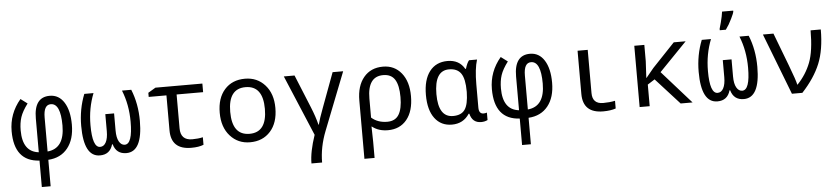

<svg xmlns="http://www.w3.org/2000/svg" viewBox="-52 -1100 7305 1673"><g transform="rotate(-5 3600.5 -263.0)"><path d="M255.9 240.2V8.8Q36.1 -3.4 36.1 -267.1Q36.1 -420.4 137.2 -540L195.8 -496.1Q148.4 -433.1 131.8 -382.8Q115.2 -332.5 115.2 -267.1Q115.2 -80.1 255.9 -64V-359.9Q255.9 -545.9 393.1 -545.9Q473.1 -545.9 518.6 -473.9Q564 -401.9 564 -278.8Q564 -149.9 502.9 -74Q441.9 2 333 8.8V240.2ZM333 -64Q481.9 -78.1 481.9 -277.8Q481.9 -472.2 396 -472.2Q333 -472.2 333 -360.8Z M695.3 -536.1H775.9Q725.1 -408.2 725.1 -259.8Q725.1 -64 793 -64Q825.7 -64 844 -98.6Q862.3 -133.3 862.3 -194.8V-344.2H939V-194.8Q939 -131.3 958.3 -97.7Q977.5 -64 1008.3 -64Q1076.2 -64 1076.2 -259.8Q1076.2 -409.2 1024.9 -536.1H1106Q1157.2 -410.2 1157.2 -259.8Q1157.2 9.8 1016.1 9.8Q927.7 9.8 903.3 -77.1H897.9Q873.5 9.8 785.2 9.8Q644 9.8 644 -259.8Q644 -407.2 695.3 -536.1Z M1728 -536.1V-460.9H1496.1V-165Q1496.1 -60.1 1598.1 -60.1Q1650.4 -60.1 1691.4 -69.8V-3.9Q1650.4 13.2 1584 13.2Q1407.2 13.2 1407.2 -154.8V-460.9H1252V-497.1L1317.4 -536.1Z M2098.1 9.8Q1992.7 9.8 1924.6 -66.2Q1856.4 -142.1 1856.4 -269Q1856.4 -397.5 1922.6 -471.7Q1988.8 -545.9 2101.1 -545.9Q2207.5 -545.9 2275.4 -470.2Q2343.3 -394.5 2343.3 -269Q2343.3 -139.6 2276.4 -64.9Q2209.5 9.8 2098.1 9.8ZM2100.1 -64Q2251.5 -64 2251.5 -269Q2251.5 -472.2 2099.1 -472.2Q1948.2 -472.2 1948.2 -269Q1948.2 -64 2100.1 -64Z M2761.2 -30.8Q2707.5 106 2707.5 240.2H2614.3Q2614.3 139.2 2663.6 -5.9L2440.4 -536.1H2534.2L2652.3 -247.1Q2687 -162.1 2704.6 -90.8H2707.5Q2720.2 -141.6 2755.4 -234.9L2867.2 -536.1H2959.5Z M3166.5 -34.2H3163.6Q3166.5 50.8 3166.5 98.1V240.2H3077.6V-269Q3077.6 -397.5 3139.4 -471.7Q3201.2 -545.9 3307.6 -545.9Q3408.2 -545.9 3468.8 -470.9Q3529.3 -396 3529.3 -269Q3529.3 -137.2 3469 -63.7Q3408.7 9.8 3303.7 9.8Q3221.7 9.8 3166.5 -34.2ZM3166.5 -112.8Q3221.2 -64 3304.7 -64Q3375 -64 3406.2 -115.5Q3437.5 -167 3437.5 -269Q3437.5 -371.1 3405.8 -421.6Q3374 -472.2 3303.7 -472.2Q3166.5 -472.2 3166.5 -278.8Z M4021.5 -463.9H4027.3Q4042 -514.2 4060.5 -536.1H4130.4Q4105.5 -455.1 4105.5 -321.8V-117.2Q4105.5 -63 4146.5 -63Q4160.6 -63 4175.8 -67.9V-2.9Q4150.4 9.8 4119.6 9.8Q4042 9.8 4022.5 -71.8H4016.6Q3963.9 9.8 3863.8 9.8Q3768.6 9.8 3714.1 -62.7Q3659.7 -135.3 3659.7 -267.1Q3659.7 -400.4 3715.8 -473.1Q3772 -545.9 3872.6 -545.9Q3975.1 -545.9 4021.5 -463.9ZM4016.6 -259.8V-267.1Q4016.6 -377.9 3983.9 -425Q3951.2 -472.2 3879.4 -472.2Q3751.5 -472.2 3751.5 -266.1Q3751.5 -64 3880.4 -64Q3952.6 -64 3983.6 -108.9Q4014.6 -153.8 4016.6 -259.8Z M4456.5 240.2V8.8Q4236.8 -3.4 4236.8 -267.1Q4236.8 -420.4 4337.9 -540L4396.5 -496.1Q4349.1 -433.1 4332.5 -382.8Q4315.9 -332.5 4315.9 -267.1Q4315.9 -80.1 4456.5 -64V-359.9Q4456.5 -545.9 4593.8 -545.9Q4673.8 -545.9 4719.2 -473.9Q4764.6 -401.9 4764.6 -278.8Q4764.6 -149.9 4703.6 -74Q4642.6 2 4533.7 8.8V240.2ZM4533.7 -64Q4682.6 -78.1 4682.6 -277.8Q4682.6 -472.2 4596.7 -472.2Q4533.7 -472.2 4533.7 -360.8Z M5098.6 -536.1V-158.2Q5098.6 -63 5192.9 -63Q5247.6 -63 5296.9 -73.2V-5.9Q5251.5 9.8 5187 9.8Q5009.8 9.8 5009.8 -158.2V-536.1Z M5587.9 -248 5654.8 -329.1 5851.1 -536.1H5955.1L5713.9 -287.1L5968.8 0H5864.7L5656.7 -229L5593.8 -189V0H5505.9V-536.1H5593.8V-394L5585.9 -248Z M6096.2 -536.1H6176.8Q6126 -408.2 6126 -259.8Q6126 -64 6193.8 -64Q6226.6 -64 6244.9 -98.6Q6263.2 -133.3 6263.2 -194.8V-344.2H6339.8V-194.8Q6339.8 -131.3 6359.1 -97.7Q6378.4 -64 6409.2 -64Q6477.1 -64 6477.1 -259.8Q6477.1 -409.2 6425.8 -536.1H6506.8Q6558.1 -410.2 6558.1 -259.8Q6558.1 9.8 6417 9.8Q6328.6 9.8 6304.2 -77.1H6298.8Q6274.4 9.8 6186 9.8Q6044.9 9.8 6044.9 -259.8Q6044.9 -407.2 6096.2 -536.1ZM6259.8 -619.1 6274.4 -671.4Q6289.1 -727.1 6293.9 -766.1H6391.1V-755.9Q6391.1 -748 6366.9 -697.3Q6342.8 -646.5 6313 -606H6259.8Z M6630.9 -536.1H6723.1L6832 -250Q6885.7 -108.9 6891.1 -75.2H6894Q6970.7 -155.3 7009.3 -255.4Q7047.9 -355.5 7047.9 -536.1H7137.2Q7137.2 -357.9 7088.1 -238.3Q7039.1 -118.7 6929.2 0H6837.9Z"/></g></svg>

Font: Droid Sans Mono
Style: Regular
Weight: 400
Monospace: yes
Foundry: Ascender Corporation
Version: Version 1.00 build 112